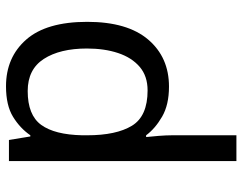

<svg xmlns="http://www.w3.org/2000/svg" viewBox="-106 -480 826 655"><g transform="rotate(-90 307.5 -153.0)"><path d="M340 -546Q439 -546 499.5 -477Q560 -408 560 -269Q560 -132 499.5 -61Q439 10 339 10Q277 10 236.5 -13.5Q196 -37 173 -68H167Q169 -51 171 -25Q173 1 173 20V240H85V-536H157L169 -463H173Q197 -498 236 -522Q275 -546 340 -546ZM324 -472Q242 -472 208.5 -426Q175 -380 173 -286V-269Q173 -170 205.5 -116.5Q238 -63 326 -63Q375 -63 406.5 -90Q438 -117 453.5 -163.5Q469 -210 469 -270Q469 -362 433.5 -417Q398 -472 324 -472Z"/></g></svg>

Font: Noto Sans PhagsPa
Style: Regular
Weight: 400
Designer: Monotype Design Team
Foundry: Monotype Imaging Inc.
Version: Version 2.004; ttfautohint (v1.8.4.7-5d5b)